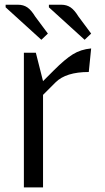

<svg xmlns="http://www.w3.org/2000/svg" viewBox="-20 -812 457 832"><path d="M364.7 -500Q265.6 -500 220.7 -455.1L166.5 -400.9V0H83.5V-583.5H135.3L166.5 -460.4L214.4 -508.3Q261.2 -555.2 295.7 -576.7Q330.1 -598.1 375 -602.1ZM191.9 -780.3V-791.5H245.6Q269 -791.5 285.9 -780Q302.7 -768.6 319.8 -740.7L375 -666.5L346.7 -639.6ZM4.4 -780.3V-791.5H58.1Q81.5 -791.5 98.4 -780Q115.2 -768.6 132.3 -740.7L187.5 -666.5L159.2 -639.6Z"/></svg>

Font: Resagnicto
Style: Regular
Weight: 500
Version: Version 0.9991